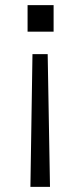

<svg xmlns="http://www.w3.org/2000/svg" viewBox="-20 -581 315 745"><path d="M98 144 106 -371H165L174 144ZM87 -458V-561H188V-458Z"/></svg>

Font: Host Grotesk Light
Style: Regular
Weight: 300
Designer: Doukan Karapınar
Foundry: Element Type
Version: Version 1.003